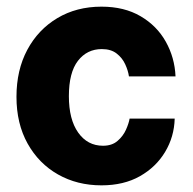

<svg xmlns="http://www.w3.org/2000/svg" viewBox="-20 -547 580 577"><path d="M285 -527Q353.5 -527 402.5 -498.2Q451.5 -469.5 478.2 -421.8Q505 -374 507.5 -317.5H367.5Q365 -335 356.2 -354Q347.5 -373 330.5 -386.2Q313.5 -399.5 286 -399.5Q241.5 -399.5 214.2 -364.2Q187 -329 187 -258Q187 -188 215 -148.5Q243 -109 289.5 -109Q316.5 -109 333.2 -123.5Q350 -138 358.5 -157Q367 -176 369.5 -190.5H505Q503.5 -136 476.2 -90.5Q449 -45 400.5 -17.5Q352 10 285 10Q212 10 154.2 -22.8Q96.5 -55.5 63 -115.5Q29.5 -175.5 29.5 -256Q29.5 -336.5 62 -397.2Q94.5 -458 152.2 -492.5Q210 -527 285 -527Z"/></svg>

Font: Public Sans ExtraBold
Style: Regular
Weight: 800
Designer: The Public Sans Project Authors: Dan O. Williams and USWDS (Libre Franklin designed by Pablo Impallari and Rodrigo Fuenz
Version: Version 1.007